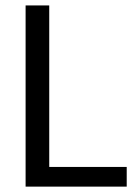

<svg xmlns="http://www.w3.org/2000/svg" viewBox="-20 -694 512 714"><path d="M75.2 0V-673.8H163.1V-73.2H451.2V0Z"/></svg>

Font: ImmaginiFont
Style: Regular
Weight: 400
Version: Version 1.0